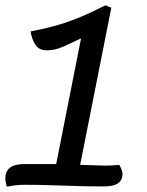

<svg xmlns="http://www.w3.org/2000/svg" viewBox="-31 -694 553 721"><path d="M-5 7Q-7 2 -9 -7.5Q-11 -17 -11 -24Q-11 -50 6 -64Q23 -78 63 -78H180L273 -548L271 -549Q234 -531 204.5 -518Q175 -505 145 -505Q115 -505 101.5 -526.5Q88 -548 84 -576Q132 -585 175.5 -597Q219 -609 264.5 -627.5Q310 -646 365 -674L387 -665L270 -75Q315 -74 347.5 -72.5Q380 -71 417 -75Q429 -54 429 -40Q429 -18 412.5 -6Q396 6 360 6Q309 6 273 5Q237 4 206.5 3Q176 2 141.5 1Q107 0 60 0Q40 0 22.5 2.5Q5 5 -5 7Z"/></svg>

Font: Sansita Swashed Light
Style: Regular
Weight: 300
Designer: Pablo Cosgaya
Foundry: Omnibus-Type
Version: Version 1.003